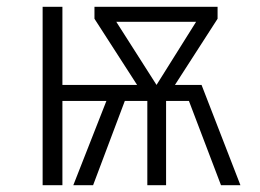

<svg xmlns="http://www.w3.org/2000/svg" viewBox="-20 -543 761 563"><path d="M685 0H628L534 -247H467V0H412V-247H346L253 0H195L292 -247H163V0H105V-523H163V-294H382L257 -488V-523H618V-488L493 -294H571ZM439 -294 555 -479H321Z"/></svg>

Font: Trujillo Light
Style: Regular
Weight: 300
Designer: Fira Sans original fonts by bBox Type GmbH, Carrois Corporate GbR, & Edenspiekermann AG / Changes by Cristiano Sobral
Foundry: Fira Sans original fonts by bBox Type GmbH, Carrois Corporate GbR, & Edenspiekermann AG / Changes by Cristiano Sobral
Version: Version 4.301;July 28, 2020;FontCreator 13.0.0.2655 64-bit